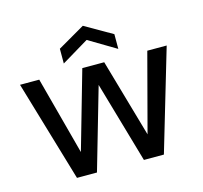

<svg xmlns="http://www.w3.org/2000/svg" viewBox="-105 -840 1011 956"><g transform="rotate(-15 401.0 -362.0)"><path d="M177 0 23 -521H122L231 -112H227L344 -521H457L574 -113H571L679 -521H779L625 0H522L399 -426H403L280 0ZM261 -567V-643L401 -724L542 -643V-567L401 -651Z"/></g></svg>

Font: DM Sans 10pt Medium
Style: Regular
Weight: 500
Version: Version 4.004;gftools[0.9.30]